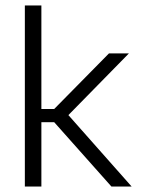

<svg xmlns="http://www.w3.org/2000/svg" viewBox="-20 -683 521 703"><path d="M462 0H388L178.5 -235.5H123.5V-284H178.5L379 -487.5H452L222.5 -253.5V-270.5ZM131.5 0H71V-663H131.5Z"/></svg>

Font: Anek Malayalam Light
Style: Regular
Weight: 300
Version: Version 1.003